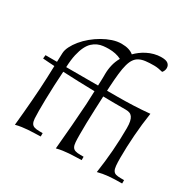

<svg xmlns="http://www.w3.org/2000/svg" viewBox="-167 -936 1140 1129"><g transform="rotate(30 403.0 -371.5)"><path d="M727.5 -438Q715.3 -358.9 709.5 -278.3Q703.6 -197.8 703.6 -126Q703.6 -92.8 705.6 -72.5Q707.5 -52.2 713.9 -41.3Q720.2 -30.3 732.7 -26.6Q745.1 -22.9 766.6 -22.9H788.6V0H780.8Q734.9 0 698 3.4Q661.1 6.8 626 16.1Q637.7 -63 643.8 -141.6Q649.9 -220.2 649.9 -295.9Q649.9 -323.2 646 -340.8Q642.1 -358.4 634.5 -368.7Q627 -378.9 615.7 -382.8Q604.5 -386.7 590.3 -386.7Q550.8 -386.7 512.7 -386.7Q474.6 -386.7 436.5 -387.7L432.6 -299.8Q430.2 -250 429.4 -203.9Q428.7 -157.7 428.7 -126Q428.7 -94.2 430.2 -74.2Q431.6 -54.2 437.7 -43Q443.8 -31.7 456.8 -27.3Q469.7 -22.9 492.7 -22.9H513.7V0Q490.2 1 469.7 1.5Q449.2 2 429.7 3.4Q410.2 4.9 390.1 7.6Q370.1 10.3 347.7 16.1Q356 -70.3 362.1 -149.4Q368.2 -228.5 373 -300.8L376.5 -388.7Q319.3 -389.6 265.4 -391.6Q211.4 -393.6 160.2 -396L154.8 -299.8Q152.3 -250 151.6 -203.9Q150.9 -157.7 150.9 -126Q150.9 -94.2 152.3 -74.2Q153.8 -54.2 159.9 -43Q166 -31.7 179 -27.3Q191.9 -22.9 214.8 -22.9H235.8V0Q212.4 1 191.9 1.5Q171.4 2 151.9 3.4Q132.3 4.9 112.3 7.6Q92.3 10.3 69.8 16.1Q74.2 -26.9 78.1 -70.6Q82 -114.3 85.4 -156.7Q88.9 -199.2 91.3 -239.3Q93.8 -279.3 95.2 -315.4L98.1 -398.9Q77.6 -399.9 57.6 -401.4Q37.6 -402.8 18.6 -404.3L21 -428.2H99.1L101.1 -486.8Q101.6 -508.8 114.3 -534.2Q127 -559.6 147.5 -584.5Q168 -609.4 195.3 -632.1Q222.7 -654.8 252.9 -672.1Q283.2 -689.5 314.7 -700Q346.2 -710.4 375.5 -710.4Q403.8 -710.4 424.6 -703.9Q445.3 -697.3 458 -686Q470.7 -699.2 487.8 -712.2Q504.9 -725.1 525.4 -735.6Q545.9 -746.1 569.6 -752.4Q593.3 -758.8 619.1 -758.8Q650.4 -758.8 663.6 -747.8Q676.8 -736.8 676.8 -718.8Q676.8 -710.4 673.8 -702.1Q670.9 -693.8 664.1 -686Q648.9 -689.9 634 -692.4Q619.1 -694.8 605 -694.8Q572.3 -694.8 548.3 -691.9Q524.4 -689 507.1 -680.2Q489.7 -671.4 478.3 -655Q466.8 -638.7 459.5 -612.1Q452.1 -585.4 447.8 -546.9Q443.4 -508.3 440.4 -455.1L439 -428.2H512.2Q561.5 -428.2 615.7 -430.4Q669.9 -432.6 727.5 -438ZM377.9 -428.2Q378.4 -443.8 378.9 -455.3Q379.4 -466.8 379.6 -475.8Q379.9 -484.9 379.9 -492.2Q379.9 -499.5 379.9 -506.3Q379.9 -537.1 387 -567.9Q394 -598.6 410.6 -627.9Q391.6 -637.7 370.4 -642.1Q349.1 -646.5 325.7 -646.5Q307.1 -646.5 288.3 -644.3Q269.5 -642.1 252.2 -634.5Q234.9 -627 219.2 -612.5Q203.6 -598.1 191.7 -574Q179.7 -549.8 171.6 -514.2Q163.6 -478.5 161.6 -428.2Z"/></g></svg>

Font: Simonetta
Style: Regular
Weight: 400
Version: Version 1.004